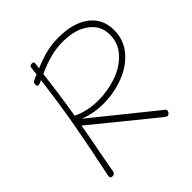

<svg xmlns="http://www.w3.org/2000/svg" viewBox="-188 -843 989 989"><g transform="rotate(-45 307.0 -348.5)"><path d="M302 -293Q238 -293 173 -317L508 -47Q514 -43 514 -36Q514 -29 508 -22Q502 -15 495 -15Q490 -15 479 -23L146 -294Q132 -211 114 -121L94 -12Q91 4 74 4Q60 4 60 -9Q60 -14 61 -17Q93 -166 121 -320Q143 -440 164 -607L146 -599L138 -597Q127 -597 127 -613Q127 -625 141 -632L169 -644Q170 -661 174 -688Q176 -701 191 -701Q198 -701 201.5 -698.5Q205 -696 204 -688L200 -657Q258 -681 298 -690Q338 -699 383 -699Q489 -699 551 -652.5Q613 -606 613 -523Q613 -452 569.5 -400Q526 -348 455 -320.5Q384 -293 302 -293ZM301 -324Q369 -324 433.5 -346.5Q498 -369 539.5 -414Q581 -459 581 -523Q581 -588 527 -628Q473 -668 383 -668Q338 -668 294.5 -657Q251 -646 195 -621Q179 -485 157 -355Q219 -324 301 -324Z"/></g></svg>

Font: Mali ExtraLight
Style: Italic
Weight: 275
Italic angle: -10°
Version: Version 1.000; ttfautohint (v1.6)